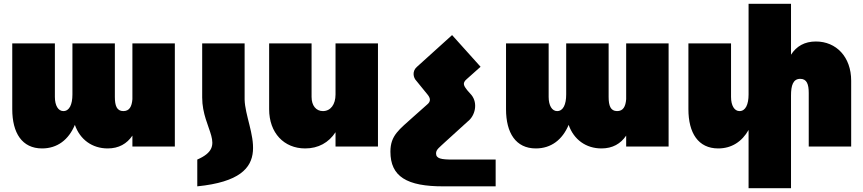

<svg xmlns="http://www.w3.org/2000/svg" viewBox="-20 -777 4578 1018"><path d="M682 -547V-251C679 -212 666 -188 634 -188C599 -188 589 -217 589 -263V-547H364V-276C364 -223 348 -188 316 -188C289 -188 271 -217 271 -263V-547H45V-198C45 -72 97 10 203 10C284 10 344 -36 377 -115C404 -37 469 10 551 10C610 10 653 -15 682 -58V0H907V-547Z M1026 69C1189 -2 1052 -88 1052 -260V-547H1277V-249C1281 -87 1474 166 1026 211Z M1759 -547V-276C1759 -223 1733 -188 1692 -188C1656 -188 1632 -217 1632 -263V-547H1407V-198C1407 -72 1486 10 1598 10C1668 10 1723 -21 1759 -76V0H1984V-547Z M2608 69V211H2334C2135 212 2050 158 2050 27C2050 -60 2097 -90 2173 -159L2245 -223C2266 -240 2261 -257 2249 -273L2188 -348C2170 -366 2165 -400 2190 -422L2377 -591L2528 -423L2454 -357C2428 -335 2442 -319 2457 -299L2480 -273C2515 -229 2499 -163 2460 -133L2339 -23C2312 3 2292 15 2292 36C2292 64 2318 69 2381 69Z M3300 -547V-251C3297 -212 3284 -188 3252 -188C3217 -188 3207 -217 3207 -263V-547H2982V-276C2982 -223 2966 -188 2934 -188C2907 -188 2889 -217 2889 -263V-547H2663V-198C2663 -72 2715 10 2821 10C2902 10 2962 -36 2995 -115C3022 -37 3087 10 3169 10C3228 10 3271 -15 3300 -58V0H3525V-547Z M4306 -557C4246 -557 4203 -532 4174 -487V-757H3949V-276C3949 -223 3933 -188 3901 -188C3874 -188 3856 -217 3856 -263V-547H3630V-198C3630 -72 3682 10 3788 10C3859 10 3914 -26 3949 -88V221H4174V-271C4174 -324 4185 -359 4223 -359C4258 -359 4268 -330 4268 -284V0H4493V-349C4493 -475 4414 -557 4306 -557Z"/></svg>

Font: Montserrat arm Black
Style: Regular
Weight: 900
Designer: Julieta Ulanovsky
Foundry: Julieta Ulanovsky
Version: Version 6.000;PS 006.000;hotconv 1.0.88;makeotf.lib2.5.64775